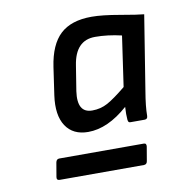

<svg xmlns="http://www.w3.org/2000/svg" viewBox="-60 -722 531 573"><g transform="rotate(-10 205.0 -435.5)"><path d="M185.1 -330.1Q139.2 -330.1 117.4 -363Q95.7 -396 104 -455.1L116.2 -539.1Q126 -605.5 158.9 -636.2Q191.9 -667 253.9 -667Q286.1 -667 339.1 -657.7Q392.1 -648.4 410.2 -647L374 -420.9Q366.2 -375 366.2 -347.2Q366.2 -336.9 356.9 -336.9H314Q310.1 -336.9 308.6 -338.6Q307.1 -340.3 306.2 -345.2Q304.7 -361.8 306.2 -384.8Q244.6 -330.1 185.1 -330.1ZM208 -391.1Q233.4 -391.1 254.9 -402.8Q276.4 -414.6 312 -443.8L334 -596.2Q292 -606 253.9 -606Q194.3 -606 183.1 -532.2L170.9 -456.1Q161.6 -391.1 208 -391.1ZM76.2 -204.1Q66.4 -204.1 67.9 -213.9L75.2 -256.8Q77.1 -267.1 85.9 -267.1H341.8Q350.6 -267.1 349.1 -256.8L341.8 -213.9Q340.3 -204.1 331.1 -204.1Z"/></g></svg>

Font: Sofia Sans
Style: Italic
Weight: 400
Italic angle: -9°
Designer: Botio Nikoltchev, Ani Petrova
Foundry: lettersoup
Version: Version 4.100